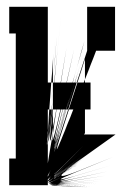

<svg xmlns="http://www.w3.org/2000/svg" viewBox="-20 -763 540 791"><path d="M299 -423H300Q307 -444 314.5 -467Q322 -490 330 -515V-520Q322 -494 314 -470Q306 -446 299 -423ZM177 -231Q178 -248 179.5 -268.5Q181 -289 183 -312H177ZM177 -225Q178 -243 180 -265Q182 -287 183 -312Q181 -289 179.5 -269.5Q178 -250 177 -230ZM196 -184Q198 -184 206.5 -216Q215 -248 229 -312H213Q204 -258 200 -227Q196 -196 196 -187Q196 -186 196 -185Q196 -184 196 -184ZM203 -181Q204 -181 213 -214Q222 -247 238 -312H231Q217 -250 210 -217.5Q203 -185 203 -181Q203 -181 203 -181Q203 -181 203 -181ZM207 -176Q207 -176 208.5 -179.5Q210 -183 212 -190Q217 -209 225 -239.5Q233 -270 244 -312H239Q223 -248 215 -214Q207 -180 207 -176Q207 -176 207 -176Q207 -176 207 -176ZM220 -217Q225 -234 231.5 -258Q238 -282 247 -312H245Q242 -299 238.5 -287Q235 -275 232 -264Q229 -253 225.5 -240.5Q222 -228 220 -217ZM217 -203Q223 -222 230.5 -249.5Q238 -277 248 -312H247Q243 -297 239 -283Q235 -269 231.5 -256.5Q228 -244 224 -228.5Q220 -213 217 -203ZM210 -174Q216 -192 226 -226.5Q236 -261 250 -312H249Q237 -270 228 -238.5Q219 -207 213 -187Q212 -183 211.5 -179.5Q211 -176 210 -174ZM210 -171Q211 -171 211 -172Q211 -173 211 -174Q217 -192 227.5 -227Q238 -262 252 -312H251Q247 -299 243.5 -286Q240 -273 236.5 -261.5Q233 -250 230 -240Q227 -230 223 -216Q219 -202 216 -190.5Q213 -179 210 -171ZM230 -232Q235 -246 240 -263.5Q245 -281 252 -302Q252 -304 253 -307Q254 -310 255 -312H254Q251 -302 248 -292Q245 -282 242 -272.5Q239 -263 236 -252Q233 -241 230 -232ZM212 -163Q212 -163 212 -163Q212 -163 212 -163Q219 -182 231 -219.5Q243 -257 261 -312H255Q234 -240 223 -203Q212 -166 212 -163Q212 -163 212 -163Q212 -163 212 -163ZM214 -148Q216 -148 233 -189.5Q250 -231 282 -312H264Q239 -235 226.5 -194.5Q214 -154 214 -149Q214 -149 214 -148.5Q214 -148 214 -148ZM215 -139Q215 -139 231.5 -182Q248 -225 282 -312Q279 -304 275.5 -295.5Q272 -287 269 -279.5Q266 -272 263.5 -264.5Q261 -257 258 -250Q255 -243 252.5 -236.5Q250 -230 247.5 -224Q245 -218 243 -212Q241 -206 239 -201Q237 -196 235 -191Q233 -186 231.5 -182Q230 -178 228.5 -174Q227 -170 225.5 -166.5Q224 -163 223 -160Q222 -157 221 -154.5Q220 -152 217.5 -145.5Q215 -139 215 -139Q215 -139 215 -139Q215 -139 215 -139ZM203 -155Q203 -155 207 -168.5Q211 -182 218 -209Q213 -189 209.5 -176.5Q206 -164 204 -160Q204 -158 203.5 -156.5Q203 -155 203 -155Q203 -155 203 -155Q203 -155 203 -155ZM204 -46Q205 -46 208.5 -49Q212 -52 218 -57Q232 -71 259 -97.5Q286 -124 324 -163Q270 -109 240 -79.5Q210 -50 203 -46Q203 -46 203.5 -46Q204 -46 204 -46ZM203 -38Q203 -38 205 -39Q207 -40 209 -43Q221 -53 249.5 -79Q278 -105 325 -146Q272 -99 242 -72.5Q212 -46 204 -40Q204 -39 203.5 -38.5Q203 -38 203 -38Q203 -38 203 -38Q203 -38 203 -38ZM203 -35Q203 -35 204.5 -35.5Q206 -36 208 -38Q218 -47 247.5 -71Q277 -95 325 -134Q274 -92 244 -68Q214 -44 205 -37Q204 -36 203.5 -35.5Q203 -35 203 -35Q203 -35 203 -35Q203 -35 203 -35ZM203 -30Q203 -30 204 -30.5Q205 -31 206 -32Q216 -39 246 -60.5Q276 -82 326 -118Q276 -83 246 -61.5Q216 -40 207 -33Q205 -32 204 -31Q203 -30 203 -30Q203 -30 203 -30Q203 -30 203 -30ZM177 -35Q181 -45 189 -63.5Q197 -82 209 -110Q199 -87 192 -70Q185 -53 177 -41ZM177 -18Q179 -22 189.5 -36.5Q200 -51 220 -76Q205 -57 195.5 -44Q186 -31 177 -24ZM228 -17Q228 -17 228 -17Q228 -17 228 -17Q233 -19 239.5 -20.5Q246 -22 252 -24Q246 -22 240 -20.5Q234 -19 228 -17ZM223 -8Q223 -8 223 -8Q223 -8 223 -8Q231 -9 241 -10.5Q251 -12 263 -14Q252 -12 242 -10.5Q232 -9 223 -8ZM219 -3Q219 -3 219.5 -3Q220 -3 220 -3Q230 -4 243.5 -4.5Q257 -5 274 -6Q258 -5 244.5 -4.5Q231 -4 219 -3ZM237 0Q238 0 239.5 0Q241 0 242 0Q251 0 262 0Q273 0 285 0Q271 0 260 0Q249 0 237 0ZM339 8Q302 6 275.5 5Q249 4 233 3Q214 2 205 1.5Q196 1 196 1Q196 1 196 1Q196 1 197 1Q199 1 203 1Q207 1 213 2Q222 2 256.5 3Q291 4 349 6Q282 4 246.5 3Q211 2 207 2Q207 2 206.5 2Q206 2 206 2Q206 2 213 2Q220 2 233 3Q246 4 264.5 4.5Q283 5 293 5.5Q303 6 314.5 6.5Q326 7 339 8ZM328 8Q273 5 242.5 3.5Q212 2 205 2Q201 2 199.5 2Q198 2 198 2Q198 2 198 2Q198 2 198 2Q199 2 202 2Q205 2 208 2Q206 2 205 2Q204 2 204 2Q204 2 204 2Q204 2 204 2Q204 2 235 3.5Q266 5 328 8ZM317 8Q259 5 230 3.5Q201 2 201 2Q201 2 201 2Q201 2 201 2Q201 2 202.5 2Q204 2 207 2Q214 3 226 3.5Q238 4 256 5Q274 6 288 6.5Q302 7 317 8ZM203 2Q203 2 202.5 2Q202 2 202 2Q202 2 202 2Q202 2 202 2Q202 2 202.5 2Q203 2 203 2ZM198 -489Q201 -517 203 -547.5Q205 -578 208 -609L210 -642L208 -609Q205 -577 203 -547Q201 -517 198 -489ZM198 -431Q200 -452 202 -474.5Q204 -497 206 -520.5Q208 -544 210 -567Q212 -590 214 -613L220 -681L214 -613Q210 -561 206 -515.5Q202 -470 198 -431ZM330 -515Q334 -525 337 -534.5Q340 -544 343 -554Q340 -544 337 -534.5Q334 -525 330 -515ZM330 -436Q339 -457 347.5 -479Q356 -501 364 -523L376 -552L364 -523Q355 -500 346.5 -478.5Q338 -457 330 -436ZM216 -171Q216 -171 216 -171Q216 -171 216 -171Q222 -192 233.5 -227.5Q245 -263 261 -312Q245 -263 233.5 -227.5Q222 -192 216 -171ZM300 -423H325Q326 -426 327.5 -429.5Q329 -433 330 -436V-515Q322 -491 314.5 -468Q307 -445 300 -423ZM177 -174Q177 -174 177 -174.5Q177 -175 177 -175Q177 -177 177.5 -184.5Q178 -192 179 -204.5Q180 -217 181.5 -236Q183 -255 184 -265.5Q185 -276 186 -288Q187 -300 188 -312H192Q185 -243 181.5 -208.5Q178 -174 177 -174ZM325 -423Q326 -426 327.5 -429.5Q329 -433 330 -436Q329 -433 327.5 -429.5Q326 -426 325 -423ZM198 -238Q201 -253 204.5 -271.5Q208 -290 212 -312H198ZM214 -190Q219 -207 226.5 -233.5Q234 -260 244 -296Q235 -266 228.5 -242Q222 -218 217 -200Q216 -198 215.5 -195Q215 -192 214 -190ZM172 -159Q172 -159 173.5 -172.5Q175 -186 177 -214V-225Q176 -208 175 -194.5Q174 -181 173 -171Q173 -166 172.5 -163Q172 -160 172 -159Q172 -159 172 -159Q172 -159 172 -159ZM174 -167Q175 -167 175.5 -173Q176 -179 177 -191V-208Q176 -190 175 -180Q174 -170 174 -168Q174 -167 174 -167Q174 -167 174 -167ZM203 -152Q203 -152 206.5 -164Q210 -176 217 -200Q217 -201 217 -201.5Q217 -202 217 -203Q211 -179 207.5 -167.5Q204 -156 204 -156Q204 -156 204 -156Q204 -156 204 -156Q204 -157 215 -196Q226 -235 247 -312Q244 -303 241.5 -294Q239 -285 237 -277Q220 -215 211.5 -184Q203 -153 203 -152Q203 -152 203 -152Q203 -152 203 -152ZM203 -157Q203 -157 203.5 -159.5Q204 -162 206 -167Q207 -172 209 -179.5Q211 -187 213 -194Q213 -193 212.5 -192Q212 -191 212 -190Q207 -174 205 -165.5Q203 -157 203 -157Q203 -157 203 -157Q203 -157 203 -157ZM210 -170Q211 -174 212.5 -179.5Q214 -185 216 -192Q214 -186 212.5 -180.5Q211 -175 210 -171Q210 -171 210 -170.5Q210 -170 210 -170Q210 -170 210 -170Q210 -170 210 -170ZM211 -157Q213 -163 215.5 -169.5Q218 -176 220 -184Q219 -180 218 -177Q217 -174 216 -171Q214 -167 213 -163.5Q212 -160 211 -157ZM203 -144Q203 -144 204 -148Q205 -152 208 -159Q209 -163 211 -169.5Q213 -176 215 -183Q214 -180 213 -177.5Q212 -175 211 -174Q210 -168 208.5 -163.5Q207 -159 206 -157Q205 -151 204 -148Q203 -145 203 -144Q203 -144 203 -144Q203 -144 203 -144ZM203 -149Q203 -149 205 -154.5Q207 -160 210 -171Q210 -171 210 -172Q210 -173 210 -174Q207 -164 206 -159Q205 -154 204 -154Q204 -154 204 -154Q204 -154 204 -154Q204 -154 204 -154Q204 -154 204 -154Q204 -152 203.5 -150.5Q203 -149 203 -149Q203 -149 203 -149Q203 -149 203 -149ZM203 -136Q203 -136 205 -141.5Q207 -147 211 -157Q212 -160 213 -163.5Q214 -167 216 -171Q214 -168 213.5 -166Q213 -164 212 -163Q209 -153 207 -148Q205 -143 205 -143Q205 -143 205 -143Q205 -143 205 -143Q205 -145 217.5 -187Q230 -229 255 -312Q254 -310 253 -307Q252 -304 252 -302Q242 -269 234 -243.5Q226 -218 220 -199Q212 -169 207.5 -153.5Q203 -138 203 -136Q203 -136 203 -136Q203 -136 203 -136ZM177 -208Q178 -226 180 -252Q182 -278 185 -312Q182 -282 180 -257Q178 -232 177 -214ZM203 -29Q203 -29 204 -29.5Q205 -30 206 -31Q212 -35 227.5 -45.5Q243 -56 267 -73Q267 -73 267.5 -73Q268 -73 268 -73Q244 -57 229 -46.5Q214 -36 207 -32Q205 -31 204 -30Q203 -29 203 -29Q203 -29 203 -29Q203 -29 203 -29ZM236 -46Q242 -50 249 -54Q256 -58 263 -62Q262 -62 261.5 -61.5Q261 -61 261 -61H260Q253 -57 247.5 -53Q242 -49 236 -46Q236 -46 236 -46Q236 -46 236 -46ZM203 -28Q203 -28 203.5 -28.5Q204 -29 206 -29Q210 -33 221 -40Q232 -47 249 -58Q249 -58 249 -58Q249 -58 249 -58Q234 -48 223.5 -41.5Q213 -35 207 -31Q205 -30 204 -29Q203 -28 203 -28Q203 -28 203 -28Q203 -28 203 -28ZM203 -32Q203 -32 203 -32Q203 -32 203 -32Q203 -32 203 -32Q203 -32 203 -32Q207 -36 212.5 -39.5Q218 -43 223 -47L231 -53L223 -47Q217 -43 212 -39.5Q207 -36 203 -32Q203 -32 203 -32Q203 -32 203 -32ZM203 -27Q203 -27 203.5 -27.5Q204 -28 205 -28Q209 -31 218.5 -37Q228 -43 242 -52Q242 -52 242.5 -52Q243 -52 243 -52Q230 -44 221.5 -38.5Q213 -33 208 -30Q205 -29 204 -28Q203 -27 203 -27Q203 -27 203 -27Q203 -27 203 -27ZM203 -26Q203 -26 203.5 -26.5Q204 -27 205 -28Q208 -30 217 -35.5Q226 -41 239 -49Q239 -49 239 -49Q239 -49 239 -49Q228 -43 220.5 -38Q213 -33 209 -30Q206 -28 204.5 -27Q203 -26 203 -26Q203 -26 203 -26Q203 -26 203 -26ZM203 -26Q203 -26 203.5 -26Q204 -26 204 -27Q208 -29 216 -34Q224 -39 238 -47Q238 -47 238 -47Q238 -47 238 -47Q228 -42 221 -37.5Q214 -33 210 -30Q206 -28 204.5 -27Q203 -26 203 -26Q203 -26 203 -26Q203 -26 203 -26ZM203 -26Q203 -26 203 -26Q203 -26 203 -26Q203 -26 203 -26Q203 -26 204 -26Q207 -28 215 -33Q223 -38 237 -47Q237 -47 237 -47Q237 -47 237 -47Q229 -42 222.5 -38Q216 -34 212 -31Q207 -29 205 -27.5Q203 -26 203 -26Q203 -26 203 -26Q203 -26 203 -26ZM203 -26 205 -27Q208 -29 216 -33.5Q224 -38 236 -46Q236 -46 236 -46Q236 -46 236 -46Q230 -42 224.5 -39Q219 -36 215 -33Q210 -30 207 -28.5Q204 -27 203 -26ZM203 -26 205 -27Q208 -29 216 -33.5Q224 -38 236 -46Q236 -46 236 -46Q236 -46 236 -46Q224 -38 216 -33.5Q208 -29 205 -27ZM187 -4Q186 -4 185.5 -4.5Q185 -5 185 -5Q185 -5 190 -7Q195 -9 198 -9.5Q201 -10 204 -11Q207 -12 211 -13Q215 -14 219 -15Q223 -16 228 -17Q228 -17 228 -17Q228 -17 228 -17Q228 -17 228 -17Q228 -17 229 -17Q236 -17 285 -27Q334 -37 424 -57Q324 -35 274.5 -24Q225 -13 225 -12Q225 -12 225.5 -12Q226 -12 227 -12Q234 -12 281 -19Q328 -26 413 -39Q323 -25 275.5 -17.5Q228 -10 223 -8Q208 -6 199 -5Q190 -4 187 -4ZM192 -2Q190 -2 189 -2Q188 -2 188 -3Q188 -3 192 -3.5Q196 -4 198.5 -4.5Q201 -5 203.5 -5.5Q206 -6 209 -6.5Q212 -7 215.5 -7.5Q219 -8 223 -8Q223 -8 222.5 -8Q222 -8 222 -8Q222 -8 222.5 -8Q223 -8 224 -8Q232 -8 277 -12.5Q322 -17 403 -25Q311 -16 265.5 -11Q220 -6 220 -5Q220 -5 220.5 -5Q221 -5 222 -5Q232 -5 274.5 -7.5Q317 -10 392 -15Q316 -10 273 -7Q230 -4 220 -3Q210 -3 203 -2.5Q196 -2 192 -2ZM232 0Q211 0 200.5 0Q190 0 190 -1Q190 -1 193.5 -1.5Q197 -2 199 -2Q201 -2 203 -2Q205 -2 207.5 -2Q210 -2 212.5 -2.5Q215 -3 219 -3Q218 -3 217.5 -3Q217 -3 217 -3Q217 -3 218.5 -2.5Q220 -2 223 -2Q235 -2 275 -3.5Q315 -5 381 -7Q298 -4 256 -2.5Q214 -1 214 -1Q214 -1 224.5 -0.5Q235 0 255 0Q274 0 303 -0.5Q332 -1 371 -1Q326 -1 294 -0.5Q262 0 242 0Q240 0 237.5 0Q235 0 232 0ZM360 4Q296 2 259 1.5Q222 1 213 1Q211 1 210 1Q209 1 209 1Q209 1 209 1Q209 1 209 1Q201 1 197 1Q193 1 193 0Q193 0 198.5 0Q204 0 206.5 0Q209 0 212.5 0Q216 0 220 0Q224 0 228 0Q232 0 237 0Q225 0 218.5 0Q212 0 212 0Q212 1 249 1.5Q286 2 360 4ZM296 4Q266 3 245.5 2.5Q225 2 213 1Q212 1 210.5 1Q209 1 209 1Q221 2 243 2.5Q265 3 296 4ZM306 6Q292 6 279 5.5Q266 5 255 4.5Q244 4 230 3Q216 2 208 2Q211 2 217.5 2.5Q224 3 233 3Q246 4 264.5 4.5Q283 5 306 6ZM328 8Q278 6 248 4.5Q218 3 207 2Q207 2 206 2Q205 2 205 2Q212 2 242.5 3.5Q273 5 328 8ZM205 2H204Q203 2 203 2Q203 2 203 2Q203 2 203.5 2Q204 2 205 2Q205 2 205 2Q205 2 205 2ZM220 -184Q226 -202 237 -234Q248 -266 263 -312Q249 -270 238.5 -238Q228 -206 220 -184ZM261 -312Q269 -337 277.5 -364.5Q286 -392 296 -423Q286 -392 277.5 -364.5Q269 -337 261 -312ZM193 -423Q195 -438 196 -454.5Q197 -471 198 -489V-431Q198 -429 198 -427Q198 -425 198 -423ZM188 -312Q190 -336 192.5 -363.5Q195 -391 198 -423Q195 -392 192.5 -365.5Q190 -339 188 -312ZM198 -312V-315Q198 -314 198 -313.5Q198 -313 198 -312ZM265 -378Q268 -389 271 -400Q274 -411 277 -423Q275 -416 273.5 -409Q272 -402 270 -396Q269 -391 267.5 -386.5Q266 -382 265 -378ZM255 -312Q256 -317 257.5 -321.5Q259 -326 261 -331Q267 -352 274 -374.5Q281 -397 288 -423Q279 -392 270.5 -364Q262 -336 255 -312ZM197 -312Q198 -315 198 -317Q198 -319 198 -321V-372Q197 -356 195.5 -341Q194 -326 193 -312ZM185 -312Q187 -336 189 -363.5Q191 -391 193 -423H191Q189 -392 187 -364.5Q185 -337 183 -312ZM289 -423H296Q304 -445 311.5 -469Q319 -493 327 -519L335 -544L327 -519Q319 -493 311.5 -469Q304 -445 296 -423Q306 -452 316.5 -485Q327 -518 339 -554V-588Q325 -542 312 -500.5Q299 -459 289 -423ZM263 -312Q271 -337 280 -364.5Q289 -392 299 -423H296Q286 -392 277.5 -364.5Q269 -337 261 -312ZM244 -296Q245 -300 246 -304Q247 -308 249 -312Q247 -308 246 -304Q245 -300 244 -296ZM198 -423Q198 -425 198 -427Q198 -429 198 -431V-423ZM216 -192Q222 -212 230.5 -242.5Q239 -273 251 -312H250Q239 -272 230.5 -242Q222 -212 216 -192ZM249 -312Q255 -336 263 -363.5Q271 -391 279 -423Q271 -391 263 -363.5Q255 -336 249 -312ZM213 -194Q214 -197 215 -200.5Q216 -204 217 -208Q222 -227 229 -253Q236 -279 245 -312H244Q234 -273 226 -243Q218 -213 213 -194ZM215 -183Q216 -186 217.5 -191Q219 -196 221 -201Q227 -222 235 -249.5Q243 -277 254 -312H253Q240 -268 230.5 -235.5Q221 -203 215 -183ZM250 -312Q257 -336 265 -363.5Q273 -391 282 -423Q273 -391 265 -363.5Q257 -336 250 -312ZM18 0V-110H45V-625H18V-735H177V-423H190Q193 -454 195.5 -489Q198 -524 200 -563L202 -588L200 -563Q198 -524 195.5 -489Q193 -454 190 -423H191Q193 -445 195 -469.5Q197 -494 198 -520V-489Q197 -472 196 -455Q195 -438 193 -423Q191 -391 189 -363.5Q187 -336 185 -312H188Q184 -269 181.5 -239Q179 -209 177 -191V-90Q180 -112 185.5 -143Q191 -174 198 -215V-238Q194 -211 191 -197.5Q188 -184 187 -184Q186 -184 186 -185Q186 -186 186 -188Q186 -197 189 -228Q192 -259 198 -312H197Q189 -246 185 -213Q181 -180 180 -180Q180 -180 180 -180Q180 -180 180 -180Q180 -185 183 -218Q186 -251 193 -312H192Q194 -326 195.5 -341.5Q197 -357 198 -374V-423H203Q209 -481 216.5 -552.5Q224 -624 233 -710Q224 -624 216.5 -552Q209 -480 204 -423H211Q218 -483 227 -559.5Q236 -636 247 -728Q236 -636 227 -559.5Q218 -483 211 -423H230Q241 -486 254 -566Q267 -646 283 -743Q267 -646 254 -566Q241 -486 231 -423H254Q268 -484 285.5 -561Q303 -638 323 -730Q303 -638 285.5 -561Q268 -484 255 -423H266Q281 -481 299 -554Q317 -627 339 -714Q317 -627 299 -554Q281 -481 266 -423H274Q283 -456 293 -494Q303 -532 315 -575L322 -601L315 -575Q303 -532 293 -494Q283 -456 274 -423H275Q284 -455 294 -492Q304 -529 315 -569L325 -607L315 -569Q304 -529 294 -492Q284 -455 275 -423H277Q286 -454 295.5 -489Q305 -524 316 -563L326 -601L316 -563Q305 -524 295.5 -489Q286 -454 277 -423Q290 -469 305.5 -525Q321 -581 339 -646V-735H454V-554H376Q364 -522 352.5 -492.5Q341 -463 330 -436V-423H353V-312H330V-215Q329 -213 328 -211.5Q327 -210 326 -209H456Q404 -172 364 -143.5Q324 -115 296 -95Q302 -99 308 -103Q314 -107 321 -112L327 -116L321 -112Q314 -107 308 -103Q302 -99 296 -95Q288 -89 281 -83.5Q274 -78 268 -73Q277 -80 287.5 -87Q298 -94 310 -102L326 -113L310 -102Q298 -94 287.5 -86.5Q277 -79 267 -73Q264 -70 261 -68Q258 -66 255 -63Q270 -73 288.5 -85.5Q307 -98 329 -113Q307 -98 288 -85.5Q269 -73 255 -63Q253 -62 252 -61Q251 -60 249 -59Q260 -66 274 -75Q288 -84 304 -94L326 -109L304 -94Q287 -84 273.5 -75Q260 -66 249 -58Q248 -57 247 -56Q246 -55 245 -55Q256 -62 271 -71.5Q286 -81 304 -93L328 -109L304 -93Q286 -81 271 -71.5Q256 -62 245 -54Q244 -54 243.5 -53.5Q243 -53 243 -52Q254 -60 268.5 -69.5Q283 -79 301 -90L326 -106L301 -90Q283 -78 268.5 -69Q254 -60 242 -52Q242 -52 241.5 -51.5Q241 -51 240 -50Q252 -58 267.5 -67.5Q283 -77 302 -89L329 -106L302 -89Q283 -77 267.5 -67.5Q252 -58 240 -50Q240 -50 239.5 -49.5Q239 -49 239 -49Q251 -57 266 -66.5Q281 -76 300 -87L327 -104L300 -87Q281 -76 266 -66Q251 -56 239 -49Q239 -49 238.5 -48.5Q238 -48 238 -48Q254 -58 276.5 -72Q299 -86 329 -104Q299 -86 276.5 -72Q254 -58 238 -48Q238 -48 238 -48Q238 -48 238 -47Q249 -55 264.5 -64.5Q280 -74 300 -86L326 -102L300 -86Q280 -74 264.5 -64.5Q249 -55 238 -47Q237 -47 237 -47Q237 -47 237 -47Q249 -54 264.5 -63.5Q280 -73 300 -86L327 -102L300 -86Q280 -73 264.5 -63.5Q249 -54 237 -47Q237 -47 237 -47Q237 -47 237 -47Q248 -54 264 -63.5Q280 -73 300 -85L327 -102L300 -85Q280 -73 264 -63.5Q248 -54 237 -47Q237 -46 237 -46Q237 -46 237 -46Q248 -53 264 -63Q280 -73 300 -85L322 -98L300 -85Q280 -73 264 -63Q248 -53 236 -46Q236 -46 236 -46Q236 -46 236 -46Q242 -49 247.5 -53Q253 -57 260 -61L275 -70Q279 -72 283 -74.5Q287 -77 291 -79L293 -81L292 -80Q284 -75 276.5 -70.5Q269 -66 263 -62Q269 -66 276.5 -70.5Q284 -75 292 -80L308 -90L300 -85Q280 -73 264 -63Q248 -53 236 -46Q235 -44 234 -42.5Q233 -41 233 -40Q233 -39 234 -38.5Q235 -38 237 -38Q250 -38 302 -58.5Q354 -79 445 -116Q338 -72 284 -50Q230 -28 230 -25Q230 -24 230.5 -24Q231 -24 232 -24Q240 -24 290.5 -38.5Q341 -53 435 -81Q333 -51 281.5 -35.5Q230 -20 228 -17Q209 -12 198 -9.5Q187 -7 183 -7Q183 -7 182.5 -7Q182 -7 182 -8Q182 -9 197 -16Q212 -23 242 -37Q214 -24 199 -17.5Q184 -11 180 -11Q180 -11 179.5 -11Q179 -11 179 -12Q179 -13 185 -18Q191 -23 203 -32Q203 -32 204 -33Q205 -34 207 -35Q217 -42 246.5 -65Q276 -88 325 -125Q275 -87 245 -64.5Q215 -42 206 -35Q205 -34 204 -33.5Q203 -33 203 -32Q192 -24 185.5 -20Q179 -16 178 -16Q177 -16 177 -16Q177 -16 177 -16V0ZM244 -312Q251 -336 258.5 -363.5Q266 -391 274 -423Q266 -391 258.5 -363.5Q251 -336 244 -312ZM277 -423H279Q288 -455 298.5 -491Q309 -527 320 -566L331 -607L320 -566Q309 -527 298.5 -491Q288 -455 280 -423Q288 -452 297 -485Q306 -518 316 -554L328 -594L317 -554Q306 -518 297 -485Q288 -452 280 -423H282Q291 -453 301 -487.5Q311 -522 321 -560L334 -603L321 -560Q311 -522 301 -487.5Q291 -453 282 -423H283Q291 -450 299.5 -480Q308 -510 317 -543L327 -575L317 -543Q308 -510 299.5 -480Q291 -450 283 -423H285Q293 -452 303 -484.5Q313 -517 323 -552L335 -594L323 -552Q313 -517 303 -484.5Q293 -452 285 -423H287Q294 -447 302 -473.5Q310 -500 319 -529L329 -563L319 -529Q310 -500 302 -473.5Q294 -447 287 -423H288Q296 -450 305.5 -480Q315 -510 325 -543L338 -587L325 -543Q315 -510 305.5 -480Q296 -450 288 -423Q299 -459 312 -500.5Q325 -542 339 -588V-646Q321 -581 305.5 -525Q290 -469 277 -423Q286 -456 296.5 -493Q307 -530 318 -571L331 -616L318 -571Q307 -530 296.5 -493Q286 -456 277 -423ZM253 -312Q260 -336 268 -363.5Q276 -391 285 -423Q276 -391 268 -363.5Q260 -336 252 -312Z"/></svg>

Font: Iosevka Slab Heavy
Style: Regular
Weight: 900
Monospace: yes
Designer: Belleve Invis
Foundry: Belleve Invis
Version: Version 11.1.0; ttfautohint (v1.8.3)